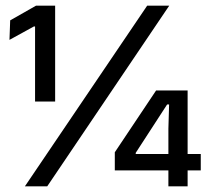

<svg xmlns="http://www.w3.org/2000/svg" viewBox="-20 -659 738 679"><path d="M175 -300H104V-565.5H100L13.5 -518L16 -587L107.5 -639H175ZM147 0H68L500.5 -639H578.5ZM643.5 0H575.5V-204L578 -289.5H571L460 -118.5V-94.5L426.5 -114.5H690V-56.5H386V-120.5L532 -339H643.5Z"/></svg>

Font: Anek Malayalam Medium Medium
Style: Regular
Weight: 500
Version: Version 1.003